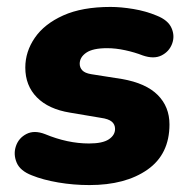

<svg xmlns="http://www.w3.org/2000/svg" viewBox="-20 -523 554 554"><path d="M238 11Q192 11 148 3.5Q104 -4 72 -17Q38 -30 28 -54Q18 -78 26 -101.5Q34 -125 56.5 -136.5Q79 -148 110 -136Q175 -109 237 -109Q276 -109 294 -121Q312 -133 312 -151Q312 -164 302.5 -172Q293 -180 271 -183L182 -198Q120 -208 86.5 -242Q53 -276 53 -328Q53 -374 80.5 -414Q108 -454 162.5 -478.5Q217 -503 299 -503Q329 -503 365 -497Q401 -491 432 -478Q465 -465 475 -442Q485 -419 476.5 -396.5Q468 -374 446 -363Q424 -352 392 -363Q369 -372 341.5 -378Q314 -384 289 -384Q248 -384 229 -371Q210 -358 210 -339Q210 -328 217.5 -320Q225 -312 243 -309L332 -295Q401 -283 435 -249Q469 -215 469 -164Q469 -78 405.5 -33.5Q342 11 238 11Z"/></svg>

Font: Nunito Black
Style: Italic
Weight: 900
Italic angle: -9°
Designer: Vernon Adams
Foundry: Vernon Adams
Version: Version 3.601; ttfautohint (v1.8.2.53-6de2)